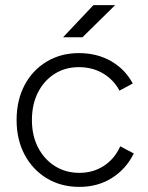

<svg xmlns="http://www.w3.org/2000/svg" viewBox="-20 -720 579 752"><path d="M291 12Q219 12 163.5 -21.5Q108 -55 76.5 -114Q45 -173 45 -250Q45 -327 76 -386Q107 -445 162.5 -478.5Q218 -512 289 -512Q360 -512 415 -480.5Q470 -449 500 -393L448 -365Q425 -408 383.5 -432.5Q342 -457 289 -457Q235 -457 193.5 -430.5Q152 -404 128.5 -357.5Q105 -311 105 -250Q105 -189 129 -142.5Q153 -96 195 -69.5Q237 -43 291 -43Q345 -43 387 -70.5Q429 -98 451 -147L504 -119Q474 -58 418.5 -23Q363 12 291 12ZM227 -574 346 -700H431L303 -574Z"/></svg>

Font: Figtree Light
Style: Regular
Weight: 300
Designer: Erik Kennedy
Foundry: Erik Kennedy
Version: Version 2.001;gftools[0.9.30]